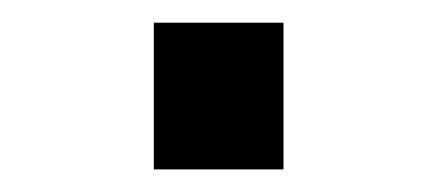

<svg xmlns="http://www.w3.org/2000/svg" viewBox="-20 -150 387 170"><path d="M116.2 0V-129.9H231V0Z"/></svg>

Font: Plus Jakarta Sans SemiBold
Style: Regular
Weight: 600
Designer: Gumpita Rahayu
Foundry: Tokotype
Version: Version 2.006